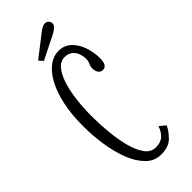

<svg xmlns="http://www.w3.org/2000/svg" viewBox="-216 -665 706 706"><g transform="rotate(-45 137.0 -312.0)"><path d="M155.5 10Q120.5 10 95.8 -14.8Q71 -39.5 55.2 -80.2Q39.5 -121 32.2 -170Q25 -219 25 -267Q25 -329.5 35.8 -378Q46.5 -426.5 65 -459.5Q83.5 -492.5 107 -509.8Q130.5 -527 155.5 -527Q186 -527 206 -508Q226 -489 236 -459.8Q246 -430.5 246 -399Q246 -381 240.2 -371.2Q234.5 -361.5 223 -361.5Q211.5 -361.5 205.2 -370.5Q199 -379.5 199 -393Q199 -402.5 201.2 -407.5Q203.5 -412.5 205.8 -418.2Q208 -424 208 -434.5Q208 -462 193.8 -478.5Q179.5 -495 156.5 -495Q134.5 -495 118.8 -476Q103 -457 92.8 -425Q82.5 -393 77.8 -352.8Q73 -312.5 73 -269.5Q73 -229 77.2 -185.5Q81.5 -142 91.2 -105Q101 -68 117.5 -45.2Q134 -22.5 159 -22.5Q185 -22.5 199.2 -35.5Q213.5 -48.5 221 -71L244.5 -52Q236.5 -33 215.5 -11.5Q194.5 10 155.5 10ZM93 -538.5 78.5 -554.5 163 -620Q170.5 -626 178.2 -630Q186 -634 193 -634Q198.5 -634 203.2 -631.2Q208 -628.5 210.5 -623.5Q213 -619.5 213 -614.5Q213 -605 203.8 -597Q194.5 -589 182.5 -583.5Z"/></g></svg>

Font: Imbue Thin 10pt ExtraLight
Style: Regular
Weight: 250
Version: Version 1.102